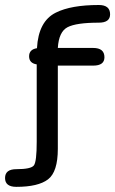

<svg xmlns="http://www.w3.org/2000/svg" viewBox="-67 -641 458 764"><path d="M163.1 -48.8Q163.1 43 124 72.8Q85 102.5 -2 102.5Q-46.9 102.5 -46.9 67.4Q-46.9 32.2 -2 32.2Q56.6 32.2 67.9 17.1Q79.1 2 79.1 -77.1V-384.8Q48.8 -389.6 48.8 -417Q48.8 -444.3 80.1 -449.2Q85.9 -556.6 155.3 -590.8Q215.8 -621.1 326.2 -621.1Q371.1 -621.1 371.1 -584Q371.1 -550.8 326.2 -550.8Q236.3 -550.8 201.7 -532.7Q167 -514.6 163.1 -450.2H303.7Q348.6 -450.2 348.6 -413.1Q348.6 -379.9 303.7 -379.9H163.1Z"/></svg>

Font: Jura
Style: DemiBold
Weight: 600
Version: Version 2.5